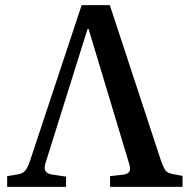

<svg xmlns="http://www.w3.org/2000/svg" viewBox="-20 -730 740 750"><path d="M8 0V-42L51 -49Q69 -52 79 -64Q89 -76 100 -110L299 -710H409L609 -102Q620 -72 627.5 -63Q635 -54 655 -50L693 -43V0H410V-42L463 -48Q481 -51 486 -61Q491 -71 484 -92L326 -617H322L160 -100Q151 -75 157 -63Q163 -51 185 -48L238 -40V0Z"/></svg>

Font: Literata 36pt Medium
Style: Regular
Weight: 500
Designer: Latin by Veronika Burian and Jose Scaglione. Greek by Irene Vlachou. Cyrillic by Vera Evstafieva.
Foundry: TypeTogether
Version: Version 3.002